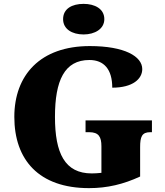

<svg xmlns="http://www.w3.org/2000/svg" viewBox="-20 -962 850 992"><path d="M412 -784C469 -784 519 -812 519 -863C519 -917 469 -942 412 -942C352 -942 306 -917 306 -863C306 -812 352 -784 412 -784ZM440 10C534 10 618 -10 704 -50V-202C704 -255 713 -279 756 -279H765V-340H422V-279H441C490 -279 504 -255 504 -206V-69C485 -67 469 -66 454 -66C315 -66 264 -170 264 -358C264 -546 313 -652 442 -652C517 -652 560 -604 560 -509C667 -509 715 -555 715 -605C715 -671 623 -724 444 -724C188 -724 54 -574 54 -358C54 -137 180 10 440 10Z"/></svg>

Font: Noto Serif Georgian Black
Style: Regular
Weight: 900
Designer: Monotype Design Team, Akaki Razmadze
Foundry: Google LLC
Version: Version 2.003